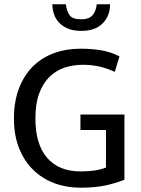

<svg xmlns="http://www.w3.org/2000/svg" viewBox="-20 -866 658 895"><path d="M355 -639Q410 -639 454.5 -631Q499 -623 537 -603L515 -531Q478 -548 442.5 -556Q407 -564 366 -564Q322 -564 282 -551Q242 -538 211.5 -508.5Q181 -479 163 -431.5Q145 -384 145 -314Q145 -193 200 -130Q255 -67 355 -67Q393 -67 420.5 -71Q448 -75 474 -85V-260H355V-332H560V-28Q520 -12 471 -1.5Q422 9 355 9Q290 9 233.5 -12Q177 -33 135 -74Q93 -115 69 -175Q45 -235 45 -314Q45 -393 68.5 -454Q92 -515 133 -556Q174 -597 231 -618Q288 -639 355 -639ZM287 -846Q291 -814 304.5 -795Q318 -776 359 -776Q394 -776 410.5 -794Q427 -812 431 -846H493Q493 -792 458.5 -757Q424 -722 359 -722Q323 -722 297.5 -732.5Q272 -743 255.5 -760.5Q239 -778 231.5 -800.5Q224 -823 224 -846Z"/></svg>

Font: Mukta Vaani
Style: Regular
Weight: 400
Designer: Noopur Datye, Girish Dalvi, Yashodeep Gholap, Pallavi Karambelkar
Foundry: Ek Type
Version: Version 2.538;PS 1.000;hotconv 16.6.51;makeotf.lib2.5.65220;